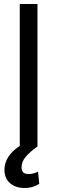

<svg xmlns="http://www.w3.org/2000/svg" viewBox="-20 -727 284 953"><path d="M166 0Q128.9 26.4 107.9 51Q86.9 75.7 86.9 103.5Q86.9 120.1 95 128.4Q103 136.7 123 136.7Q145.5 136.7 168.9 125L174.8 185.5Q162.1 194.3 143.3 200.2Q124.5 206.1 101.6 206.1Q57.6 206.1 30 182.4Q2.4 158.7 2 115.2Q2 83.5 20.5 53.2Q39.1 22.9 78.1 -2.9V-707H166Z"/></svg>

Font: Pretendard JP
Style: Regular
Weight: 400
Designer: Base glyphs from Inter by Rasmus Andersson; Hangeul glyphs from Noto Sans CJK(Source Han Sans) by Jang Soo-young and Kan
Foundry: Kil Hyung-jin
Version: Version 1.309